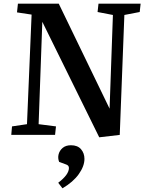

<svg xmlns="http://www.w3.org/2000/svg" viewBox="-20 -730 784 1039"><path d="M573 -142 591 -649 508 -665 513 -710H741L736 -665L653 -649L628 0L517 13L209 -612L189 -58L283 -46L278 0H41L45 -46L126 -58L151 -651L72 -663L77 -710H298ZM318 289 295 259Q353 215 353 179Q353 172 349 167Q345 162 335 159L300 146Q292 126 297 105.5Q302 85 319 70.5Q336 56 364 56Q400 56 418.5 77.5Q437 99 437 130Q437 169 406.5 212Q376 255 318 289Z"/></svg>

Font: Literata 36pt SemiBold
Style: Italic
Weight: 600
Italic angle: -2°
Designer: Latin by Veronika Burian and Jose Scaglione. Greek by Irene Vlachou. Cyrillic by Vera Evstafieva
Foundry: TypeTogether
Version: Version 3.002